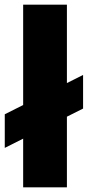

<svg xmlns="http://www.w3.org/2000/svg" viewBox="-24 -805 378 825"><path d="M-3.5 -169.5 333 -338.5V-483L-3.5 -314ZM75.5 0H263.5V-785H75.5Z"/></svg>

Font: Anybody Expanded
Style: Bold
Weight: 700
Width: 7
Designer: Tyler Finck
Foundry: Etcetera Type Company
Version: Version 1.113;gftools[0.9.25]